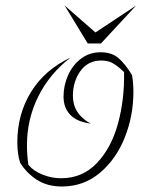

<svg xmlns="http://www.w3.org/2000/svg" viewBox="-20 -668 546 698"><path d="M53 -77Q43 -108 43 -151Q43 -253 93 -334Q143 -415 237 -459Q161 -401 119.5 -318Q78 -235 78 -140Q78 -106 83 -69Q102 -46 135 -33Q168 -20 202 -20Q280 -20 332.5 -75.5Q385 -131 409 -219Q433 -307 431 -406Q407 -429 389.5 -438.5Q372 -448 348 -448Q300 -448 272.5 -410Q245 -372 245 -320Q245 -254 309 -219Q260 -225 235.5 -250.5Q211 -276 211 -317Q211 -358 228 -395.5Q245 -433 275.5 -455.5Q306 -478 346 -478Q386 -478 410.5 -457Q435 -436 460 -395Q465 -365 465 -334Q465 -247 433.5 -168Q402 -89 343 -39.5Q284 10 205 10Q152 10 114 -14.5Q76 -39 53 -77ZM347 -510H299L215 -648L327 -550L475 -648Z"/></svg>

Font: Srisakdi
Style: Regular
Weight: 400
Designer: Cadson Demak Co.,Ltd.
Foundry: Cadson Demak Co.,Ltd.
Version: Version 1.000